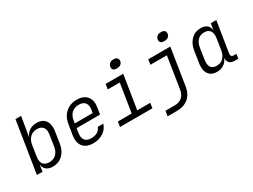

<svg xmlns="http://www.w3.org/2000/svg" viewBox="-62 -1478 3125 2372"><g transform="rotate(-30 1500.0 -292.0)"><path d="M522 -404Q522 -379 518 -356L493 -193Q478 -99 421 -44.5Q364 10 281 10Q221 10 186.5 -18.5Q152 -47 149 -97L134 0H54L170 -730H250L224 -573L204 -453H206Q224 -503 268.5 -531.5Q313 -560 372 -560Q444 -560 483 -518.5Q522 -477 522 -404ZM438 -353Q441 -373 441 -389Q441 -438 414 -464.5Q387 -491 336 -491Q277 -491 238.5 -454.5Q200 -418 189 -353L165 -197Q162 -179 162 -163Q162 -113 189.5 -86Q217 -59 268 -59Q327 -59 365.5 -95Q404 -131 414 -197Z M1122 -396Q1122 -383 1118 -353L1103 -256H768L759 -197Q756 -178 756 -161Q756 -110 783.5 -83.5Q811 -57 865 -57Q971 -57 1003 -139H1082Q1060 -70 999.5 -30Q939 10 854 10Q770 10 724 -34Q678 -78 678 -155Q678 -176 681 -197L706 -353Q721 -447 785.5 -503.5Q850 -560 945 -560Q1029 -560 1075.5 -516Q1122 -472 1122 -396ZM778 -318H1034L1040 -353Q1043 -373 1043 -389Q1043 -440 1016 -466.5Q989 -493 935 -493Q871 -493 832.5 -457Q794 -421 783 -353Z M1561 -646Q1536 -646 1521.5 -658.5Q1507 -671 1507 -693Q1507 -723 1527.5 -743.5Q1548 -764 1579 -764H1595Q1620 -764 1635 -750.5Q1650 -737 1650 -714Q1650 -684 1629 -665Q1608 -646 1577 -646ZM1702 0H1240L1251 -72H1448L1512 -478H1341L1352 -550H1603L1527 -72H1713Z M2237 -645Q2212 -645 2197.5 -658Q2183 -671 2183 -693Q2183 -723 2203.5 -742.5Q2224 -762 2256 -762H2272Q2297 -762 2311.5 -748.5Q2326 -735 2326 -713Q2326 -683 2305 -664Q2284 -645 2253 -645ZM1815 180 1827 107H1958Q2022 107 2062 73Q2102 39 2113 -25L2184 -478H1949L1960 -550H2275L2192 -25Q2176 73 2112 126.5Q2048 180 1945 180Z M2937 -64 2927 0H2872Q2826 0 2801.5 -27Q2777 -54 2781 -99Q2764 -48 2721.5 -19Q2679 10 2620 10Q2551 10 2513.5 -30Q2476 -70 2476 -143Q2476 -170 2480 -194L2505 -357Q2520 -452 2575 -506Q2630 -560 2711 -560Q2769 -560 2801.5 -532Q2834 -504 2836 -453L2852 -550H2931L2861 -112Q2860 -108 2860 -101Q2860 -84 2868.5 -74Q2877 -64 2893 -64ZM2821 -353Q2824 -371 2824 -387Q2824 -438 2798.5 -465.5Q2773 -493 2724 -493Q2666 -493 2630.5 -457Q2595 -421 2584 -353L2560 -197Q2557 -176 2557 -159Q2557 -57 2655 -57Q2713 -57 2749.5 -93.5Q2786 -130 2797 -197Z"/></g></svg>

Font: JetBrains Mono Semi Light
Style: Italic
Weight: 350
Italic angle: -9°
Monospace: yes
Designer: Philipp Nurullin, Konstantin Bulenkov
Foundry: JetBrains
Version: 2.002